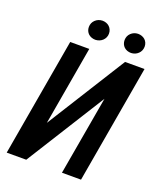

<svg xmlns="http://www.w3.org/2000/svg" viewBox="-160 -986 906 1086"><g transform="rotate(20 293.5 -443.5)"><path d="M466.3 -710.9H583.5L460 0H345.2L428.2 -475.1L130.4 0H12.7L136.2 -710.9H251L168.5 -235.8ZM206.1 -827.1Q206.5 -852.5 223.9 -869.1Q241.2 -885.7 266.6 -886.7Q278.8 -886.7 289.8 -882.8Q300.8 -878.9 308.8 -871.3Q316.9 -863.8 321.5 -853.3Q326.2 -842.8 326.2 -830.1Q326.2 -817.4 321.3 -806.6Q316.4 -795.9 308.1 -788.1Q299.8 -780.3 288.8 -775.9Q277.8 -771.5 265.6 -771Q253.4 -771 242.4 -774.9Q231.4 -778.8 223.4 -786.1Q215.3 -793.5 210.7 -804Q206.1 -814.5 206.1 -827.1ZM421.4 -826.7Q421.9 -852.1 439.2 -868.4Q456.5 -884.8 481.4 -885.7Q493.7 -885.7 504.6 -881.8Q515.6 -877.9 523.7 -870.6Q531.7 -863.3 536.4 -852.8Q541 -842.3 541 -829.6Q540.5 -804.2 523.2 -787.6Q505.9 -771 480.5 -770Q468.3 -770 457.3 -773.9Q446.3 -777.8 438.2 -785.4Q430.2 -793 425.8 -803.5Q421.4 -814 421.4 -826.7Z"/></g></svg>

Font: Roboto Mono Medium
Style: Italic
Weight: 500
Designer: Google
Version: Version 2.000985; 2015; ttfautohint (v1.3)